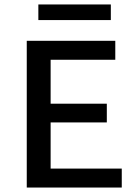

<svg xmlns="http://www.w3.org/2000/svg" viewBox="-20 -841 623 861"><path d="M477 -751H152V-821H477ZM526 -85V0H100V-658H497V-573H207V-376H459V-292H207V-85Z"/></svg>

Font: Ysabeau SC Semibold
Style: Regular
Weight: 600
Designer: Christian Thalmann (Catharsis Fonts)
Version: Version 0.003